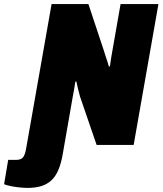

<svg xmlns="http://www.w3.org/2000/svg" viewBox="-125 -708 794 938"><path d="M9 210Q-4 210 -26.5 208Q-49 206 -71 201.5Q-93 197 -105 192L-85 73H-45Q-22 73 -12 60Q-2 47 3 16L127 -688H307L382 -462Q385 -451 389.5 -438Q394 -425 398.5 -411Q403 -397 407 -383L412 -384Q414 -402 418.5 -428Q423 -454 426 -471L464 -688H649L528 0H347L266 -236Q261 -255 256 -274.5Q251 -294 248 -310L243 -309Q241 -294 237 -271Q233 -248 230 -233L182 42Q174 90 160 122.5Q146 155 125 174Q104 193 75.5 201.5Q47 210 9 210Z"/></svg>

Font: Archivo Condensed Black
Style: Italic
Weight: 900
Width: 3
Italic angle: -10°
Designer: Hector Gatti
Foundry: Omnibus-Type
Version: Version 2.001